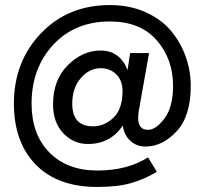

<svg xmlns="http://www.w3.org/2000/svg" viewBox="-20 -730 810 760"><path d="M35 -320Q35 -486 142 -598Q249 -710 415 -710Q492 -710 554.5 -682.5Q617 -655 655.5 -609.5Q694 -564 714.5 -507.5Q735 -451 735 -390Q735 -270 679 -210Q623 -150 556 -150Q520 -150 495.5 -173Q471 -196 466 -233Q417 -160 328 -160Q271 -160 230.5 -202.5Q190 -245 190 -317Q190 -414 248.5 -472Q307 -530 378 -530Q454 -530 485 -453L495 -520H570L529 -289Q527 -275 527 -262Q527 -216 566 -216Q597 -216 631 -261Q665 -306 665 -390Q665 -497 600 -571Q535 -645 415 -645Q276 -645 190.5 -552.5Q105 -460 105 -320Q105 -198 175.5 -126.5Q246 -55 365 -55Q484 -55 566 -107L601 -50Q551 -20 498 -5Q445 10 365 10Q207 10 121 -79Q35 -168 35 -320ZM266 -320Q266 -230 348 -230Q393 -230 429 -264Q465 -298 465 -370Q465 -411 440.5 -435.5Q416 -460 378 -460Q334 -460 300 -421Q266 -382 266 -320Z"/></svg>

Font: renner_400book
Style: Book
Weight: 400
Version: Version 003.000 ; ttfautohint (v0.97) -l 8 -r 50 -G 200 -x 1